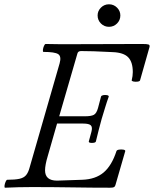

<svg xmlns="http://www.w3.org/2000/svg" viewBox="-20 -872 717 895"><path d="M4 3Q0 3 1 -6Q2 -15 6 -24.5Q10 -34 14 -34Q50 -34 70.5 -38.5Q91 -43 101.5 -55.5Q112 -68 118 -91L258 -577Q267 -609 251.5 -619.5Q236 -630 183 -630Q179 -630 180 -639.5Q181 -649 185 -658Q189 -667 193 -667Q225 -666 256.5 -666Q288 -666 319 -666Q401 -666 482.5 -666.5Q564 -667 643 -667Q666 -667 672.5 -664.5Q679 -662 677 -653L633 -498Q632 -493 621.5 -491.5Q611 -490 602 -492Q593 -494 594 -498Q599 -518 599 -536Q599 -583 577.5 -605Q556 -627 506 -629Q454 -632 417 -633Q380 -634 358 -634Q344 -634 341 -623L256 -330H377Q404 -330 417 -336.5Q430 -343 437 -369L451 -422Q453 -427 461.5 -428.5Q470 -430 478.5 -428.5Q487 -427 487 -422Q478 -397 470 -370.5Q462 -344 454 -318Q447 -292 440 -265.5Q433 -239 427 -213Q426 -208 417 -206.5Q408 -205 400.5 -206.5Q393 -208 394 -213L406 -257Q412 -279 403.5 -287.5Q395 -296 368 -296H246L203 -146Q190 -103 190 -78Q190 -30 246 -30L363 -34Q425 -36 463 -68Q501 -100 523 -168Q525 -173 535 -174.5Q545 -176 554.5 -174.5Q564 -173 564 -168L518 -9Q516 -2 511 0.5Q506 3 493 3Q408 3 315.5 1.5Q223 0 128 0Q67 0 4 3ZM488 -747Q466 -747 450.5 -762.5Q435 -778 435 -800Q435 -821 450.5 -836.5Q466 -852 488 -852Q510 -852 525.5 -836.5Q541 -821 541 -800Q541 -778 525.5 -762.5Q510 -747 488 -747Z"/></svg>

Font: Junicode
Style: Italic
Weight: 400
Italic angle: -11°
Designer: Peter S. Baker
Version: Version 2.100; ttfautohint (v1.8.4)